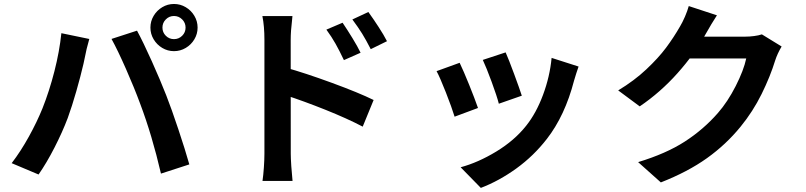

<svg xmlns="http://www.w3.org/2000/svg" viewBox="-20 -837 3976 947"><path d="M838.1 -644Q861.8 -644 878.5 -660.6Q895.3 -677.2 895.3 -700.9Q895.3 -724.6 878.5 -741.3Q861.8 -758.1 838.1 -758.1Q814.5 -758.1 797.9 -741.3Q781.2 -724.6 781.2 -700.9Q781.2 -677.2 797.9 -660.6Q814.5 -644 838.1 -644ZM838.1 -817.4Q869.4 -817.4 896.1 -801.5Q922.9 -785.6 938.7 -758.9Q954.6 -732.2 954.6 -700.9Q954.6 -669.7 938.7 -643.1Q922.9 -616.5 896.1 -600.6Q869.4 -584.7 838.1 -584.7Q806.9 -584.7 780.3 -600.6Q753.7 -616.5 737.8 -643.1Q721.9 -669.7 721.9 -700.9Q721.9 -732.2 737.8 -758.9Q753.7 -785.6 780.3 -801.5Q806.9 -817.4 838.1 -817.4ZM282.7 -673.3 420.4 -644.8Q413.6 -621.6 407.3 -595.5Q401.1 -569.3 397.5 -549.3L391.8 -522.5Q377.4 -460.4 356.4 -387Q335.4 -313.5 314 -254.6Q287.6 -184.8 248.5 -108.6Q209.5 -32.5 170.2 23.7L37.6 -32.2Q82.3 -90.6 122.6 -163.5Q162.8 -236.3 189.7 -303Q223.1 -387 248.3 -485.1Q273.4 -583.3 282.7 -673.3ZM530 -645 655.8 -685.8Q686 -630.1 728.8 -534.9Q771.5 -439.7 800 -366.7Q826.2 -299.8 859.7 -199.2Q893.3 -98.6 913.8 -26.1L773.9 19.3Q730 -169.9 671.6 -324.7Q642.3 -404.1 601.3 -497.1Q560.3 -590.1 530 -645Z M1758.5 -576.9 1676.3 -540.5Q1654.1 -587.4 1635.1 -621.1Q1616.2 -654.8 1589.8 -690.9L1669.7 -724.9Q1693.6 -689.5 1718.6 -648.6Q1743.7 -607.7 1758.5 -576.9ZM1888.7 -633.8 1808.6 -594.5Q1786.1 -638.7 1766.4 -670.7Q1746.6 -702.6 1718 -741L1796.9 -777.8Q1821.8 -743.4 1847.5 -703.7Q1873.3 -664.1 1888.7 -633.8ZM1284.2 -640.9Q1284.2 -707.5 1274.2 -757.6H1422.4Q1421.4 -749.3 1420.7 -739.3Q1413.8 -682.9 1413.8 -640.9L1414.1 -79.1Q1414.1 -57.9 1416.7 -17.6Q1419.4 22.7 1422.9 55.4H1274.7Q1278.8 27.8 1281.5 -11Q1284.2 -49.8 1284.2 -79.1ZM1822.8 -343.8 1769 -212.4Q1692.1 -252.7 1584.7 -295.7Q1477.3 -338.6 1386 -368.2V-504.4Q1483.4 -477.3 1616.7 -428.5Q1750 -379.6 1822.8 -343.8Z M2553.7 -365 2440.4 -325.4Q2430.9 -362.8 2404.8 -433.7Q2378.7 -504.6 2361.3 -541.5L2473.9 -578.6Q2489 -544.7 2516.1 -471.3Q2543.2 -397.9 2553.7 -365ZM2811.3 -439Q2766.6 -266.8 2677.5 -152.1Q2612.5 -68.1 2527.1 -6.3Q2441.7 55.4 2351.6 89.8L2252 -12Q2338.1 -35.2 2428 -89.7Q2517.8 -144.3 2575.2 -216.8Q2624.8 -278.8 2658.3 -368.9Q2691.9 -459 2700.7 -551.5L2833.7 -508.8Q2822.5 -477.3 2811.3 -439ZM2337.6 -304.4 2222.2 -261.5Q2208.5 -306.4 2179 -381.6Q2149.4 -456.8 2133.3 -486.1L2247.1 -527.3Q2266.1 -487.8 2293.7 -419.6Q2321.3 -351.3 2337.6 -304.4Z M3803.5 -539.1Q3779.3 -460.2 3736.6 -373.5Q3693.8 -286.9 3632.8 -212.2Q3561 -124 3466.8 -56.8Q3372.6 10.5 3239.5 62.7L3127.4 -37.4Q3265.6 -79.3 3357.5 -138.7Q3449.5 -198 3520.8 -279.5Q3569.1 -334.7 3608.8 -412.7Q3648.4 -490.7 3660.6 -548.6H3329.1L3373 -656.2H3654.5Q3677 -656.2 3699.5 -659.2Q3721.9 -662.1 3737.8 -667.5L3835.2 -607.7Q3814 -572 3803.5 -539.1ZM3457.5 -663.8Q3405.3 -569.8 3321.4 -475.7Q3237.5 -381.6 3135.3 -312.3L3029.1 -391.1Q3108.4 -439 3167.8 -494.9Q3227.3 -550.8 3265.4 -601.9Q3303.5 -653.1 3334.2 -706.8Q3345.7 -725.6 3358.3 -754.6Q3370.8 -783.7 3377.2 -807.1L3516.1 -761.5Q3490.2 -721.9 3457.5 -663.8Z"/></svg>

Font: Min Sans VF VF
Style: Regular
Weight: 400
Designer: Jinseong-Kim, NotoSansCJK, Nunito
Foundry: Jinseong-Kim
Version: Version 1.420;Glyphs 3.1.2 (3151)